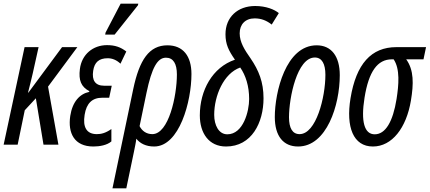

<svg xmlns="http://www.w3.org/2000/svg" viewBox="-20 -795 2361 1055"><path d="M0 0H77L116 -189L177 -255L219 0H301L244 -319L405 -536H321L136 -286H134C146 -330 153 -365 160 -392L192 -536H115Z M558 -605H610L738 -766L740 -775H643L560 -616ZM493 10C527 10 568 3 592 -18V-86C559 -63 535 -58 512 -58C456 -58 434 -96 445 -164C455 -228 487 -258 542 -258H580L594 -324H552C503 -324 484 -354 492 -406C499 -453 524 -475 572 -475C597 -475 621 -465 642 -445L674 -512C643 -536 612 -547 568 -547C491 -547 429 -496 419 -416C411 -353 426 -318 471 -294L470 -290C418 -279 378 -236 366 -158C352 -64 388 10 493 10Z M712 -305 598 240H674L716 39C721 13 727 -12 729 -33C749 -7 782 10 827 10C966 10 1032 -238 1032 -388C1032 -487 986 -546 900 -546C800 -546 746 -467 712 -305ZM817 -58C784 -58 760 -76 747 -102L785 -285C814 -423 845 -478 892 -478C932 -478 952 -445 952 -386C952 -268 907 -58 817 -58Z M1222 10C1363 10 1428 -121 1428 -255C1428 -344 1402 -408 1357 -474C1324 -521 1297 -563 1297 -612C1297 -661 1328 -694 1379 -694C1416 -694 1445 -682 1473 -660L1512 -723C1488 -743 1442 -762 1382 -762C1285 -762 1219 -700 1219 -607C1219 -552 1236 -517 1271 -467C1147 -425 1078 -298 1078 -161C1078 -63 1128 10 1222 10ZM1229 -57C1182 -57 1157 -107 1157 -164C1157 -269 1209 -392 1300 -424C1330 -381 1349 -322 1349 -251C1349 -184 1317 -57 1229 -57Z M1618 10C1775 10 1847 -217 1847 -382C1847 -487 1800 -546 1720 -546C1550 -546 1490 -288 1490 -152C1490 -47 1537 10 1618 10ZM1626 -58C1587 -58 1568 -91 1568 -151C1568 -257 1612 -479 1710 -479C1749 -479 1768 -444 1768 -384C1768 -260 1717 -58 1626 -58Z M2029 10C2134 10 2213 -92 2238 -243C2253 -333 2255 -410 2212 -469H2307L2321 -536H2158C2020 -536 1937 -444 1906 -255C1880 -97 1921 10 2029 10ZM2039 -57C1982 -57 1962 -127 1983 -258C2006 -402 2054 -469 2133 -469H2143C2179 -416 2171 -328 2159 -251C2139 -126 2098 -57 2039 -57Z"/></svg>

Font: Noto Sans ExtraCondensed
Style: Italic
Weight: 400
Width: 2
Italic angle: -12°
Designer: Monotype Design Team
Foundry: Monotype Imaging Inc.
Version: Version 2.013